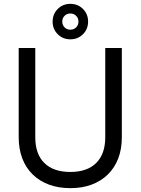

<svg xmlns="http://www.w3.org/2000/svg" viewBox="-20 -960 729 996"><path d="M345 16Q283 16 233.5 -2.5Q184 -21 149 -55.5Q114 -90 95.5 -138.5Q77 -187 77 -248V-711H163V-248Q163 -161 210 -114.5Q257 -68 345 -68Q432 -68 479 -114.5Q526 -161 526 -248V-711H612V-248Q612 -187 593.5 -138.5Q575 -90 540 -55.5Q505 -21 456 -2.5Q407 16 345 16ZM345 -756Q306 -756 279.5 -782.5Q253 -809 253 -848Q253 -887 279.5 -913.5Q306 -940 345 -940Q384 -940 410.5 -913.5Q437 -887 437 -848Q437 -809 410.5 -782.5Q384 -756 345 -756ZM345 -806Q363 -806 375 -818Q387 -830 387 -848Q387 -866 375 -878Q363 -890 345 -890Q327 -890 315 -878Q303 -866 303 -848Q303 -830 315 -818Q327 -806 345 -806Z"/></svg>

Font: Geist
Style: Regular
Weight: 400
Designer: Basement.studio, Andrés Briganti, Mateo Zaragoza
Foundry: Basement.studio, Vercel, Andrés Briganti, Guido Ferreyra, Mateo Zaragoza
Version: Version 1.401